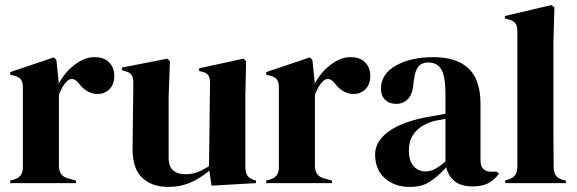

<svg xmlns="http://www.w3.org/2000/svg" viewBox="-20 -721 2272 756"><path d="M20 -10 35 -14Q54 -20 62 -31.5Q70 -43 70 -63V-210V-266V-376Q70 -398 62 -408.5Q54 -419 35 -423L20 -427V-437L192 -495L202 -485L211 -399V-391Q233 -434 272.5 -465Q312 -496 352 -496Q389 -496 409.5 -475.5Q430 -455 430 -422Q430 -389 411 -370Q392 -351 364 -351Q322 -351 290 -393L288 -395Q276 -410 263 -410Q251 -410 241 -398Q226 -384 212 -348V-210V-69Q212 -48 220.5 -36Q229 -24 247 -19L279 -10V0H20Z M502 -137 505 -394Q505 -416 497.5 -426.5Q490 -437 472 -441L460 -445V-455L639 -490L649 -480L644 -338V-97Q644 -66 661.5 -50.5Q679 -35 709 -35Q736 -35 757.5 -43Q779 -51 803 -67L807 -393Q807 -415 800 -425Q793 -435 774 -439L764 -442V-452L939 -490L949 -480L946 -338V-67Q946 -44 952.5 -32Q959 -20 978 -13L988 -10V0L813 10L804 -49Q767 -18 728.5 -1.5Q690 15 642 15Q578 15 539.5 -21.5Q501 -58 502 -137Z M1028 -10 1043 -14Q1062 -20 1070 -31.5Q1078 -43 1078 -63V-210V-266V-376Q1078 -398 1070 -408.5Q1062 -419 1043 -423L1028 -427V-437L1200 -495L1210 -485L1219 -399V-391Q1241 -434 1280.5 -465Q1320 -496 1360 -496Q1397 -496 1417.5 -475.5Q1438 -455 1438 -422Q1438 -389 1419 -370Q1400 -351 1372 -351Q1330 -351 1298 -393L1296 -395Q1284 -410 1271 -410Q1259 -410 1249 -398Q1234 -384 1220 -348V-210V-69Q1220 -48 1228.5 -36Q1237 -24 1255 -19L1287 -10V0H1028Z M1457 -113Q1457 -162 1506.5 -200.5Q1556 -239 1656 -259L1734 -273V-352Q1734 -419 1718 -447Q1702 -475 1666 -475Q1641 -475 1627.5 -459Q1614 -443 1610 -406L1608 -395Q1606 -353 1587.5 -332.5Q1569 -312 1540 -312Q1513 -312 1496.5 -328Q1480 -344 1480 -371Q1480 -430 1539 -463Q1598 -496 1686 -496Q1778 -496 1825 -451.5Q1872 -407 1872 -311V-90Q1872 -45 1914 -45H1936L1945 -37Q1925 -11 1901.5 1Q1878 13 1840 13Q1797 13 1771.5 -6.5Q1746 -26 1737 -62Q1701 -23 1670 -4Q1639 15 1594 15Q1534 15 1495.5 -19Q1457 -53 1457 -113ZM1734 -85V-253L1691 -245Q1643 -232 1616.5 -203Q1590 -174 1590 -128Q1590 -88 1608.5 -67Q1627 -46 1655 -46Q1674 -46 1691.5 -55Q1709 -64 1734 -85Z M1969 -10 1981 -14Q2000 -20 2008.5 -32Q2017 -44 2017 -64V-210V-599Q2017 -619 2009 -629.5Q2001 -640 1981 -645L1968 -648V-658L2151 -701L2163 -692L2159 -552V-210L2160 -64Q2160 -43 2168 -31Q2176 -19 2195 -13L2208 -10V0H1969Z"/></svg>

Font: DeepMind Serif Display
Style: Regular
Weight: 800
Designer: Frank Grießhammer / Modifications: Colophon Foundry
Foundry: Colophon Foundry
Version: Version 5.002